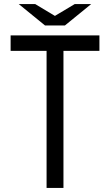

<svg xmlns="http://www.w3.org/2000/svg" viewBox="-20 -899 540 944"><path d="M201.2 -773.9 72.3 -878.9H153.3L250 -820.8L347.2 -878.9H428.2L299.3 -773.9ZM32.2 -725.1H468.8V-648.9H292V24.9H209V-648.9H32.2Z"/></svg>

Font: BIZ UDGothic
Style: Regular
Weight: 400
Monospace: yes
Designer: TypeBank Co., Ltd.
Foundry: Morisawa Inc.
Version: Version 1.05